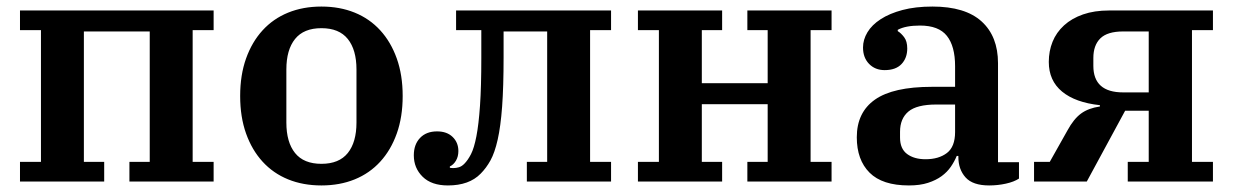

<svg xmlns="http://www.w3.org/2000/svg" viewBox="-20 -554 3763 586"><path d="M41 -60H105V-462H41V-522H632V-462H568V-60H632V0H375V-60H437V-458H236V-60H298V0H41Z M961 -54Q1015 -54 1041.5 -87Q1068 -120 1068 -180V-342Q1068 -402 1041.5 -435Q1015 -468 961 -468Q907 -468 880.5 -435Q854 -402 854 -342V-180Q854 -120 880.5 -87Q907 -54 961 -54ZM961 12Q905 12 859.5 -6.5Q814 -25 781.5 -60.5Q749 -96 731 -146.5Q713 -197 713 -261Q713 -325 731 -375.5Q749 -426 781.5 -461.5Q814 -497 859.5 -515.5Q905 -534 961 -534Q1017 -534 1062.5 -515.5Q1108 -497 1140.5 -461.5Q1173 -426 1191 -375.5Q1209 -325 1209 -261Q1209 -197 1191 -146.5Q1173 -96 1140.5 -60.5Q1108 -25 1062.5 -6.5Q1017 12 961 12Z M1347 12Q1297 12 1270 -14.5Q1243 -41 1243 -80Q1243 -113 1262 -133Q1281 -153 1314 -153Q1344 -153 1361.5 -136Q1379 -119 1379 -93Q1379 -76 1371.5 -63.5Q1364 -51 1353 -46V-42Q1357 -41 1364 -41Q1372 -41 1380.5 -43.5Q1389 -46 1397 -54Q1408 -65 1417.5 -83.5Q1427 -102 1434 -138Q1441 -174 1445 -231.5Q1449 -289 1449 -377V-462H1372V-522H1845V-462H1781V-60H1845V0H1588V-60H1650V-458H1517V-380Q1517 -289 1512.5 -228.5Q1508 -168 1499 -128Q1490 -88 1477 -64.5Q1464 -41 1447 -24Q1412 12 1347 12Z M1927 -60H1991V-462H1927V-522H2184V-462H2122V-300H2323V-462H2261V-522H2518V-462H2454V-60H2518V0H2261V-60H2323V-236H2122V-60H2184V0H1927Z M2754 12Q2673 12 2634 -27Q2595 -66 2595 -135Q2595 -211 2650.5 -250Q2706 -289 2824 -289H2895V-352Q2895 -413 2870 -444.5Q2845 -476 2788 -476Q2744 -476 2720 -463V-459Q2730 -453 2739.5 -440.5Q2749 -428 2749 -406Q2749 -377 2731.5 -358.5Q2714 -340 2680 -340Q2651 -340 2632.5 -359Q2614 -378 2614 -409Q2614 -433 2627.5 -455.5Q2641 -478 2668 -495.5Q2695 -513 2734.5 -523.5Q2774 -534 2826 -534Q2926 -534 2976 -488.5Q3026 -443 3026 -361V-59H3090V-9Q3075 1 3050 6.5Q3025 12 2999 12Q2949 12 2927 -12.5Q2905 -37 2905 -75V-78H2900Q2893 -61 2882 -45Q2871 -29 2854 -16.5Q2837 -4 2812.5 4Q2788 12 2754 12ZM2805 -68Q2845 -68 2870 -87Q2895 -106 2895 -151V-235H2838Q2778 -235 2752.5 -213.5Q2727 -192 2727 -152V-134Q2727 -100 2748.5 -84Q2770 -68 2805 -68Z M3136 -60H3184L3238 -156Q3257 -191 3279.5 -207.5Q3302 -224 3337 -229V-233Q3262 -241 3221.5 -274.5Q3181 -308 3181 -365Q3181 -398 3192.5 -426.5Q3204 -455 3227.5 -476.5Q3251 -498 3285.5 -510Q3320 -522 3365 -522H3682V-462H3618V-60H3682V0H3422V-60H3486V-216H3414L3297 0H3136ZM3486 -272V-458H3408Q3360 -458 3338.5 -437Q3317 -416 3317 -377V-353Q3317 -272 3408 -272Z"/></svg>

Font: IBM Plex Serif SemiBold
Style: Regular
Weight: 600
Designer: Mike Abbink, Paul van der Laan, Pieter van Rosmalen
Foundry: Bold Monday
Version: Version 2.5